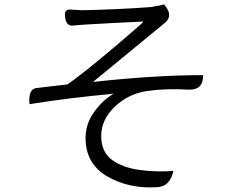

<svg xmlns="http://www.w3.org/2000/svg" viewBox="-20 -785 1040 846"><path d="M266 -720Q265 -743 288 -743L339 -740Q378 -740 495 -745Q612 -751 647 -754L703 -765Q749 -714 700 -679Q427 -454 390 -424Q664 -454 875 -454Q876 -388 812 -390Q711 -396 628 -384Q546 -372 486 -315Q426 -258 426 -186Q426 -115 474 -80Q522 -46 596 -36Q670 -26 744 -32Q729 40 667 40Q548 47 452 -8Q357 -64 357 -177Q357 -239 395 -292Q433 -345 481 -372Q284 -354 110 -326Q104 -393 140 -397Q158 -399 277 -413Q381 -486 595 -673Q616 -691 609 -690L485 -684Q327 -676 300 -672Q268 -670 266 -720Z"/></svg>

Font: Swei Half Moon CJK TC
Style: DemiLight
Weight: 350
Version: Version 2.125